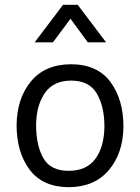

<svg xmlns="http://www.w3.org/2000/svg" viewBox="-20 -765 583 798"><path d="M200 -589H124L242 -745H303L421 -589H345L273 -687ZM264 13Q157 12 103 -60Q49 -132 49 -245Q50 -355 108 -426Q166 -497 274 -498Q384 -498 438.5 -425Q493 -352 493 -239Q492 -128 432 -57.5Q372 13 264 13ZM414 -239Q414 -322 382.5 -376Q351 -430 276 -430Q202 -430 166.5 -378.5Q131 -327 130 -246Q130 -161 160 -108Q190 -55 265 -55Q340 -55 376.5 -105Q413 -155 414 -239Z"/></svg>

Font: Palanquin
Style: Regular
Weight: 400
Designer: Pria Ravichandran
Version: Version 1.0.4